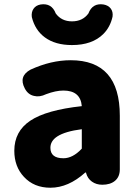

<svg xmlns="http://www.w3.org/2000/svg" viewBox="-20 -865 646 899"><path d="M216 14Q139 14 92 -37Q47 -85 47 -159Q47 -250 122 -300Q197 -350 363 -368Q357 -441 277 -441Q241 -441 196 -424Q165 -409 139 -416Q111 -422 96 -451Q66 -508 123 -539Q219 -583 311 -583Q541 -583 541 -323V-161V-72Q541 -37 518 -18Q496 0 459 0Q431 0 410.5 -14.5Q390 -29 383 -55V-57H379Q300 14 216 14ZM277 -124Q321 -124 363 -169V-260Q285 -250 248 -226Q216 -205 216 -173Q216 -124 277 -124ZM317 -654Q239 -654 190 -690Q144 -724 129 -785Q126 -808 137 -824Q148 -840 170 -844Q222 -852 241 -802Q268 -765 317 -765Q367 -765 394 -802Q413 -852 465 -844Q487 -840 498.5 -825Q510 -810 507 -787Q496 -738 464 -706Q412 -654 317 -654Z"/></svg>

Font: GenSenRounded TW H
Style: Regular
Weight: 900
Version: Version 1.501;PS 1;hotconv 16.6.51;makeotf.lib2.5.65220